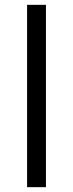

<svg xmlns="http://www.w3.org/2000/svg" viewBox="-20 -603 302 794"><path d="M92 171V-583H170V171Z"/></svg>

Font: Rokkitt Medium
Style: Regular
Weight: 500
Version: Version 3.103